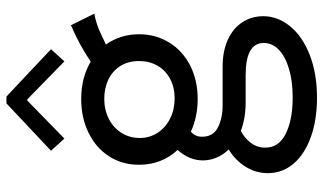

<svg xmlns="http://www.w3.org/2000/svg" viewBox="-226 -574 1014 602"><g transform="rotate(-90 281.0 -273.0)"><path d="M39.1 59.6Q39.1 22.5 59.1 -9.8Q79.1 -42 113.3 -63Q96.2 -80.6 87.6 -101.6Q79.1 -122.6 79.1 -143.6Q79.1 -186.5 111.8 -223.1Q89.4 -247.1 77.4 -277.6Q65.4 -308.1 65.4 -343.8Q65.4 -397 92 -438.2Q118.7 -479.5 165.8 -502.4Q212.9 -525.4 271.5 -525.4Q338.4 -525.4 388.7 -495.6Q444.8 -533.2 502.9 -557.6L539.1 -484.4Q512.2 -479 491.9 -470.7Q471.7 -462.4 442.4 -447.8Q474.6 -402.3 474.6 -343.8Q474.6 -291.5 448.7 -249.5Q422.9 -207.5 376.7 -183.8Q330.6 -160.2 271.5 -160.2Q215.8 -160.2 168.9 -181.6Q161.1 -174.3 157.2 -166Q153.3 -157.7 153.3 -146.5Q153.3 -111.3 182.6 -96.7Q211.9 -82 251 -82H373Q421.4 -82 457.3 -65.7Q493.2 -49.3 512.2 -20.3Q531.2 8.8 531.2 45.9Q531.2 90.3 500.2 128.9Q469.2 167.5 410.9 190.7Q352.5 213.9 275.4 213.9Q206.1 213.9 152.3 194.6Q98.6 175.3 68.8 140.4Q39.1 105.5 39.1 59.6ZM390.6 -343.8Q390.6 -378.9 374.5 -403.6Q358.4 -428.2 331.5 -440.7Q304.7 -453.1 272.5 -453.1Q237.3 -453.1 209.2 -438.7Q181.2 -424.3 165.3 -398.9Q149.4 -373.5 149.4 -341.8Q149.4 -310.5 165.8 -285.6Q182.1 -260.7 210.4 -246.6Q238.8 -232.4 273.4 -232.4Q308.1 -232.4 334.7 -246.6Q361.3 -260.7 376 -286.1Q390.6 -311.5 390.6 -343.8ZM275.4 137.7Q327.1 137.7 366 126.2Q404.8 114.7 426 94.2Q447.3 73.7 447.3 46.9Q447.3 -9.8 346.7 -9.8H260.7Q211.4 -9.8 171.4 -24.9Q148.9 -13.2 134 6.6Q119.1 26.4 119.1 51.8Q119.1 94.7 163.3 116.2Q207.5 137.7 275.4 137.7ZM109.4 -620.1 257.8 -759.8H279.3L427.7 -620.1L389.6 -578.1L270.5 -694.3H266.6L147.5 -578.1Z"/></g></svg>

Font: Reddit Sans Fudge
Style: Regular
Weight: 400
Designer: Stephen Hutchings
Foundry: Reddit
Version: Version 1.011